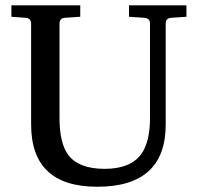

<svg xmlns="http://www.w3.org/2000/svg" viewBox="-20 -691 744 723"><path d="M682.1 -627.9 625 -624Q604 -622.6 604 -602.1V-222.2Q604 12.2 346.2 12.2Q97.2 12.2 97.2 -222.2V-602.1Q97.2 -622.6 76.2 -624L22.9 -627.9V-670.9H282.2V-627.9L225.1 -624Q204.1 -622.6 204.1 -602.1V-248Q204.1 -151.9 236.8 -107.9Q276.4 -55.2 374 -55.2Q470.7 -55.2 511.2 -109.9Q544.9 -155.3 544.9 -248V-602.1Q544.9 -622.6 522.9 -624L465.8 -627.9V-670.9H682.1Z"/></svg>

Font: Ezra SIL
Style: Regular
Weight: 400
Designer: Development by SIL's NRSI team. OpenType tables by Ralph Hancock ( hancock@dircon.co.uk )
Foundry: SIL International, Version 2.51: 2007
Version: Version 2.51, 2007